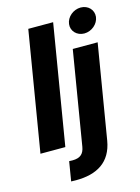

<svg xmlns="http://www.w3.org/2000/svg" viewBox="-141 -847 821 1128"><g transform="rotate(-15 269.5 -282.5)"><path d="M286.9 -727.3H135.7L14.9 0H166.2ZM147 203.8C158 204.2 166.9 204.5 176.5 204.5C305 204.5 392.4 153.1 413.7 27L508.9 -545.5H357.6L263.1 24.5C256 65.3 235.1 86.3 186.4 86.3C180.4 86.3 173.7 86.3 166.5 85.6ZM374.3 -692.5C369 -650.6 402.3 -615.8 447.4 -615.8C492.5 -615.8 533 -650.6 538 -692.5C542.6 -734.7 509.9 -768.8 464.8 -768.8C420.1 -768.8 379.3 -734.7 374.3 -692.5Z"/></g></svg>

Font: Margiela Sans
Style: Bold Italic
Weight: 700
Italic angle: -9.39999°
Designer: Stefan Endress, Andreas Faust
Version: Version 1.100;FEAKit 1.0